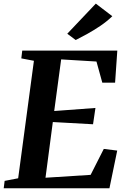

<svg xmlns="http://www.w3.org/2000/svg" viewBox="-29 -1016 684 1036"><path d="M-9 0 -4 -40 69 -54 154 -688 86 -701 91 -743H604L592 -570H523L491.5 -684L301 -695.5L263.5 -417L486 -433.5L473 -345.5L256 -357.5L216.5 -57L460 -72.5L531 -212.5L603.5 -203.5L561.5 0ZM379.5 -800 334 -834 488 -996.5 577 -928.5Q547.5 -900 512.2 -876.2Q477 -852.5 442.2 -833.2Q407.5 -814 379.5 -800Z"/></svg>

Font: Merriweather 48pt
Style: Bold Italic
Weight: 700
Italic angle: -7.8°
Version: Version 2.101